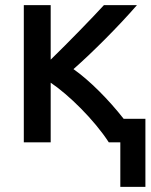

<svg xmlns="http://www.w3.org/2000/svg" viewBox="-20 -548 590 750"><path d="M73 8V-528H178V-315C246 -381 344 -482 386 -528H515C443 -445 342 -344 267 -278C331 -233 405 -158 463 -84H548V182H450V8H405C348 -80 248 -178 178 -225V8Z"/></svg>

Font: Repo Medium
Style: Regular
Weight: 500
Designer: Stefan Peev
Foundry: Context Ltd
Version: Version 1.502